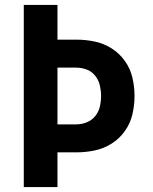

<svg xmlns="http://www.w3.org/2000/svg" viewBox="-20 -755 616 775"><path d="M76 0H212V-140H288Q325 -140 361.5 -147.5Q398 -155 430 -175Q462 -195 484 -226Q506 -257 514.5 -293.5Q523 -330 523 -368Q523 -405 514.5 -441.5Q506 -478 484 -509Q462 -540 430 -560Q398 -580 361.5 -587.5Q325 -595 288 -595H212V-735H76ZM212 -253V-482H288Q309 -482 329.5 -474.5Q350 -467 364 -449.5Q378 -432 383 -410.5Q388 -389 388 -368Q388 -346 383 -324.5Q378 -303 364 -286Q350 -269 329.5 -261Q309 -253 288 -253Z"/></svg>

Font: Iosevka Sparkle Extrabold
Style: Regular
Weight: 800
Designer: Belleve Invis
Foundry: Belleve Invis
Version: Version 4.5.0; ttfautohint (v1.8.3)